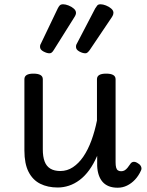

<svg xmlns="http://www.w3.org/2000/svg" viewBox="-20 -859 686 897"><path d="M250 17Q203 17 168 -0.5Q133 -18 113.5 -56Q94 -94 94 -156V-489Q94 -502 104.5 -508.5Q115 -515 136 -515Q158 -515 169 -508.5Q180 -502 180 -489V-161Q180 -127 188.5 -104.5Q197 -82 215.5 -71Q234 -60 262 -60Q294 -60 321 -78Q348 -96 369.5 -127.5Q391 -159 407 -202.5Q423 -246 433 -296V-489Q433 -502 443.5 -508.5Q454 -515 476 -515Q498 -515 509 -508.5Q520 -502 520 -489V-101Q520 -86 522.5 -76.5Q525 -67 531 -63Q537 -59 546 -59Q555 -59 562 -63Q569 -67 576 -75.5Q583 -84 591 -96Q597 -103 606 -103Q615 -103 626 -95Q636 -89 639.5 -79.5Q643 -70 638 -61Q627 -37 610.5 -19.5Q594 -2 573.5 8Q553 18 530 18Q506 18 488.5 11Q471 4 459.5 -9Q448 -22 441.5 -41Q435 -60 434 -84V-131Q417 -92 396.5 -64Q376 -36 352 -18Q328 0 302 8.5Q276 17 250 17ZM211 -610Q199 -610 183 -618.5Q167 -627 167 -640Q167 -643 167.5 -646.5Q168 -650 171 -655L250 -820Q254 -828 259 -833.5Q264 -839 275 -839Q286 -839 300 -833.5Q314 -828 324.5 -819Q335 -810 335 -799Q335 -795 333.5 -790.5Q332 -786 327 -778L231 -625Q226 -617 221.5 -613.5Q217 -610 211 -610ZM379 -610Q366 -610 350.5 -618.5Q335 -627 335 -640Q335 -643 335.5 -646.5Q336 -650 339 -655L425 -820Q430 -828 434.5 -833.5Q439 -839 450 -839Q461 -839 475 -833.5Q489 -828 499.5 -819Q510 -810 510 -799Q510 -795 508.5 -790.5Q507 -786 502 -778L399 -625Q393 -617 388.5 -613.5Q384 -610 379 -610Z"/></svg>

Font: Playwrite PE
Style: Regular
Weight: 400
Designer: Veronika Burian, José Scaglione
Foundry: TypeTogether
Version: Version 1.002